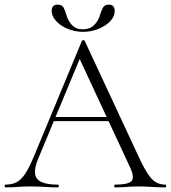

<svg xmlns="http://www.w3.org/2000/svg" viewBox="-22 -812 740 832"><path d="M200 -287 209 -305H468L475 -287ZM694 -12Q698 -12 698 -6Q698 0 694 0Q666 0 636.5 -2Q607 -4 580 -4Q549 -4 526.5 -2Q504 0 477 0Q473 0 473 -6Q473 -12 477 -12Q533 -12 547.5 -27Q562 -42 543 -84L317 -570L336 -587L143 -123Q118 -62 139 -37Q160 -12 228 -12Q233 -12 233 -6Q233 0 228 0Q198 0 173 -2Q148 -4 110 -4Q75 -4 53.5 -2Q32 0 2 0Q-2 0 -2 -6Q-2 -12 2 -12Q29 -12 49 -22Q69 -32 86.5 -58Q104 -84 124 -132L333 -635Q335 -638 339.5 -638Q344 -638 345 -635L577 -137Q600 -87 618 -59.5Q636 -32 654 -22Q672 -12 694 -12ZM337 -685Q367 -685 385.5 -703Q404 -721 411 -746Q416 -764 423.5 -778Q431 -792 450 -792Q463 -792 469 -784.5Q475 -777 475 -764Q475 -740 455 -719.5Q435 -699 404 -686.5Q373 -674 338 -674Q303 -674 271.5 -687Q240 -700 221 -721Q202 -742 202 -765Q202 -778 208.5 -785Q215 -792 227 -792Q247 -792 254 -778.5Q261 -765 266 -746Q272 -724 289 -704.5Q306 -685 337 -685Z"/></svg>

Font: Cormorant Infant Light
Style: Regular
Weight: 300
Designer: Christian Thalmann (Catharsis Fonts)
Foundry: Catharsis Fonts
Version: Version 4.001